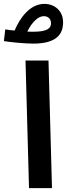

<svg xmlns="http://www.w3.org/2000/svg" viewBox="-67 -966 344 986"><path d="M257 -851C257 -913 211 -946 161 -946C85 -946 34 -871 8 -809C-12 -811 -29 -813 -40 -815L-47 -755C-20 -750 59 -742 104 -742C228 -742 257 -795 257 -851ZM158 -883C177 -883 195 -872 195 -846C195 -823 179 -803 104 -803C94 -803 84 -803 73 -804C99 -855 130 -883 158 -883ZM82 0H200L182 -655H64Z"/></svg>

Font: Noto Sans Arabic UI Semi
Style: Regular
Weight: 600
Designer: Nadine Chahine - Monotype Design Team
Foundry: Monotype Imaging Inc.
Version: Version 1.900